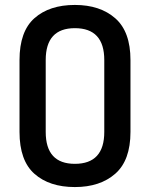

<svg xmlns="http://www.w3.org/2000/svg" viewBox="-20 -751 606 777"><path d="M283 6Q180 6 119.5 -47.5Q59 -101 59 -217V-508Q59 -624 119.5 -677.5Q180 -731 283 -731Q385 -731 446.5 -677Q508 -623 508 -508V-217Q508 -102 446.5 -48Q385 6 283 6ZM402 -217V-508Q402 -637 283 -637Q165 -637 165 -508V-217Q165 -88 283 -88Q402 -88 402 -217Z"/></svg>

Font: AkaAcidDosis
Style: SemiBold
Weight: 600
Designer: Edgar Tolentino, Pablo Impallari, Igino Marini, Cyberella
Foundry: Edgar Tolentino, Pablo Impallari, Igino Marini, Cyberella
Version: Version 1.007